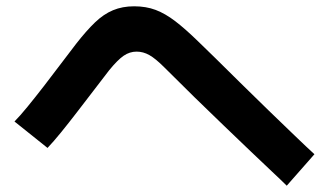

<svg xmlns="http://www.w3.org/2000/svg" viewBox="-20 -643 1040 610"><path d="M979 -153 891 -53Q874 -70 844 -98Q814 -126 775.5 -163Q737 -200 691.5 -243.5Q646 -287 598 -334Q550 -381 501 -430Q474 -457 454.5 -468Q435 -479 414 -479Q392 -479 373 -466Q354 -453 327 -420Q304 -390 277.5 -355.5Q251 -321 224.5 -286.5Q198 -252 174 -222.5Q150 -193 131 -173L26 -257Q43 -274 67.5 -304Q92 -334 119.5 -369.5Q147 -405 174 -441Q201 -477 222 -504Q254 -545 281.5 -571.5Q309 -598 339 -610.5Q369 -623 406 -623Q444 -623 474.5 -611.5Q505 -600 537 -575.5Q569 -551 610 -511Q629 -493 664.5 -458Q700 -423 744 -379.5Q788 -336 833.5 -292Q879 -248 917.5 -211Q956 -174 979 -153Z"/></svg>

Font: Murecho Thin SemiBold
Style: Regular
Weight: 600
Version: Version 1.010